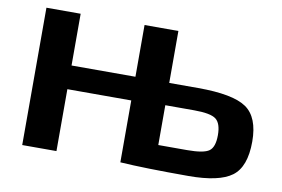

<svg xmlns="http://www.w3.org/2000/svg" viewBox="-74 -816 1396 950"><g transform="rotate(10 623.5 -341.0)"><path d="M750 -429H895Q1070 -429 1137.5 -383Q1205 -337 1205 -214Q1205 -87 1141 -39.5Q1077 8 923 8Q702 8 582 0H580V-311H259V0H87V-690H259V-430H580V-690H750ZM750 -117H895Q978 -117 1005 -136.5Q1032 -156 1032 -216Q1032 -275 1005 -296Q978 -317 895 -317H750Z"/></g></svg>

Font: Exo 2 Expanded
Style: Bold
Weight: 700
Width: 7
Designer: Natanael Gama
Version: Version 1.001;PS 001.001;hotconv 1.0.70;makeotf.lib2.5.58329